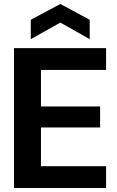

<svg xmlns="http://www.w3.org/2000/svg" viewBox="-20 -941 587 961"><path d="M50 0V-700H511V-591H185V-408H481V-303H185V-109H511V0ZM134 -745V-842L282 -921L429 -842V-745L282 -828Z"/></svg>

Font: DM Sans 36pt
Style: Bold
Weight: 700
Version: Version 4.004;gftools[0.9.30]